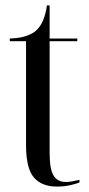

<svg xmlns="http://www.w3.org/2000/svg" viewBox="-20 -678 330 708"><path d="M190 10Q134 10 105 -23.5Q76 -57 76 -144V-526H16V-536Q48 -537 70.5 -543.5Q93 -550 108 -561Q128 -577 138.5 -602Q149 -627 153 -658H163V-536H265V-526H163V-115Q163 -54 177.5 -30.5Q192 -7 223 -7Q234 -7 245.5 -9Q257 -11 273 -15V-5Q260 0 238.5 5Q217 10 190 10Z"/></svg>

Font: Noto Serif Display ExtraCondensed
Style: Regular
Weight: 400
Width: 2
Designer: Monotype Design Team
Foundry: Monotype Imaging Inc.
Version: Version 2.009